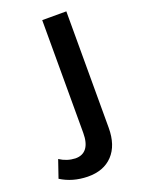

<svg xmlns="http://www.w3.org/2000/svg" viewBox="-230 -598 644 862"><g transform="rotate(-20 91.5 -167.0)"><path d="M-90.8 162.1 -62 78.1Q-27.8 100.6 12.2 102.1Q47.4 102.5 65.7 78.4Q84 54.2 84 6.8V-532.2H199.2V23.9Q199.2 107.4 156 153.3Q112.8 199.2 36.1 198.2Q-36.1 196.8 -90.8 162.1Z"/></g></svg>

Font: Trueno
Style: Regular
Weight: 400
Designer: Julieta Ulanovsky
Foundry: Julieta Ulanovsky
Version: Version 3.001b | FøM Fix